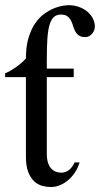

<svg xmlns="http://www.w3.org/2000/svg" viewBox="-22 -715 390 749"><path d="M348.1 -610.8Q348.1 -604.5 345.5 -597.4Q342.8 -590.3 337.9 -584.2Q333 -578.1 326.2 -574.2Q319.3 -570.3 311 -570.3Q294.4 -570.3 285.4 -576.9Q276.4 -583.5 271.2 -593.3Q266.1 -603 262.9 -614.3Q259.8 -625.5 254.6 -635.3Q249.5 -645 240.7 -651.6Q231.9 -658.2 215.8 -658.2Q198.2 -658.2 187.5 -647.9Q176.8 -637.7 170.7 -616Q164.6 -594.2 162.6 -560.5Q160.6 -526.9 160.6 -479.5V-447.3H265.6V-414.1H160.6V-115.7Q160.6 -93.8 165.5 -79.6Q170.4 -65.4 178.2 -57.1Q186 -48.8 195.6 -45.4Q205.1 -42 214.8 -41.5Q232.9 -40.5 246.8 -51.5Q260.7 -62.5 269 -81.5H288.6Q280.8 -56.6 267.8 -38.6Q254.9 -20.5 239.7 -8.8Q224.6 2.9 208.3 8.8Q191.9 14.6 177.2 14.6Q161.1 14.6 143.8 10.3Q126.5 5.9 112.1 -7.1Q97.7 -20 88.4 -43.2Q79.1 -66.4 79.1 -104V-414.1H-2V-429.2Q6.3 -432.1 17.1 -438.2Q27.8 -444.3 39.1 -452.1Q50.3 -460 60.8 -469Q71.3 -478 79.1 -486.8Q79.1 -534.2 89.4 -567.9Q99.6 -601.6 115.7 -624.8Q131.8 -647.9 151.4 -661.6Q170.9 -675.3 189.5 -682.9Q208 -690.4 223.4 -692.6Q238.8 -694.8 246.1 -694.8Q267.6 -694.8 286.1 -688Q304.7 -681.2 318.6 -669.7Q332.5 -658.2 340.3 -642.8Q348.1 -627.4 348.1 -610.8Z"/></svg>

Font: Doulos SIL Afr
Style: Regular
Weight: 400
Designer: Walt Agee, Victor Gaultney, Peter Martin, Debbi Hosken, Becca Hirsbrunner
Foundry: SIL International
Version: Version 5.000